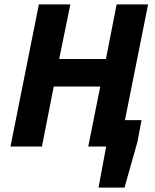

<svg xmlns="http://www.w3.org/2000/svg" viewBox="-20 -671 710 879"><path d="M28 0H172L226 -275H439L384 0H466L431 188H550L609 -21L628 -121H552L658 -651H514L465 -401H251L302 -651H158Z"/></svg>

Font: Source Sans Pro
Style: Bold Italic
Weight: 700
Italic angle: -11°
Designer: Paul D. Hunt
Foundry: Adobe Systems Incorporated
Version: Version 3.006;hotconv 1.0.111;makeotfexe 2.5.65597